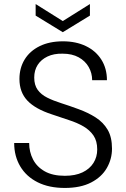

<svg xmlns="http://www.w3.org/2000/svg" viewBox="-20 -916 624 948"><path d="M300 12Q222 12 166 -16Q110 -44 80 -94.5Q50 -145 50 -210H124Q124 -166 143 -129Q162 -92 201 -70Q240 -48 300 -48Q352 -48 387.5 -65Q423 -82 441.5 -111.5Q460 -141 460 -178Q460 -220 441.5 -247Q423 -274 392 -292Q361 -310 320.5 -323Q280 -336 237 -351Q154 -378 115 -419.5Q76 -461 76 -526Q76 -580 101.5 -622Q127 -664 175.5 -688Q224 -712 291 -712Q355 -712 404 -688.5Q453 -665 480.5 -621.5Q508 -578 508 -520H435Q435 -555 418 -585Q401 -615 368.5 -633Q336 -651 289 -651Q246 -652 214.5 -637Q183 -622 166 -595.5Q149 -569 149 -533Q149 -496 166 -472.5Q183 -449 213 -434Q243 -419 282.5 -406.5Q322 -394 368 -377Q415 -360 452.5 -336Q490 -312 511.5 -275.5Q533 -239 533 -182Q533 -131 507.5 -86.5Q482 -42 430 -15Q378 12 300 12ZM290 -757 156 -839V-896L290 -812L424 -896V-839Z"/></svg>

Font: DM Sans 10pt Light
Style: Regular
Weight: 300
Version: Version 4.004;gftools[0.9.30]